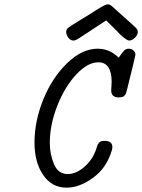

<svg xmlns="http://www.w3.org/2000/svg" viewBox="-20 -844 648 875"><path d="M137.2 -194.8Q137.2 -292 177.5 -391.1Q217.8 -490.2 285.9 -556.2Q354 -622.1 425.8 -622.1H426.8Q481 -621.1 521 -581.1Q522.9 -584 528.6 -592Q534.2 -600.1 536.1 -602.5Q538.1 -605 542.5 -610.1Q546.9 -615.2 550 -617.2Q553.2 -619.1 557.6 -620.6Q562 -622.1 566.9 -622.1Q579.1 -622.1 588.1 -614Q597.2 -606 597.2 -594.2Q597.2 -589.4 558.1 -432.1L556.2 -426.8Q555.2 -421.9 555.2 -420.9Q555.2 -419.9 553 -416Q550.8 -412.1 549.3 -410.6Q547.9 -409.2 545.4 -406.5Q543 -403.8 540 -402.8Q537.1 -401.9 532 -400.9Q526.9 -399.9 522 -399.9Q486.8 -399.9 486.8 -432.1Q486.8 -438 487.8 -450.4Q488.8 -462.9 488.8 -470.2Q488.8 -560.1 428.2 -560.1Q379.4 -560.1 327.1 -504.2Q274.9 -448.2 241 -361.6Q207 -274.9 207 -192.9Q207 -141.1 226.1 -95.9Q245.1 -50.8 288.1 -50.8Q327.1 -50.8 365 -84Q402.8 -117.2 418.9 -166Q418.9 -167 420.4 -170.9Q421.9 -174.8 422.4 -177Q422.9 -179.2 424.3 -182.6Q425.8 -186 427 -187.5Q428.2 -189 430.2 -191.9Q432.1 -194.8 434.6 -196.5Q437 -198.2 439.9 -199.7Q442.9 -201.2 446.5 -201.7Q450.2 -202.1 455.1 -202.1H457Q492.2 -202.1 492.2 -172.9Q492.2 -170.9 490.2 -161.1Q467.3 -80.1 405 -34.4Q342.8 11.2 283.2 11.2Q216.3 11.2 176.8 -46.4Q137.2 -104 137.2 -194.8ZM347.7 -753.9Q393.6 -781.7 426.8 -803.2Q460.9 -824.2 469.7 -824.2Q472.7 -824.2 475.8 -823.7Q479 -823.2 483.4 -820.6Q487.8 -817.9 490.7 -815.4Q493.7 -813 500.2 -806.9Q506.8 -800.8 512.2 -795.9Q517.6 -791 528.8 -781Q540 -771 548.8 -763.2Q592.8 -724.1 600.3 -716.1Q607.9 -708 607.9 -698.2Q607.9 -685.1 595 -672.1Q582 -659.2 568.8 -659.2Q557.6 -659.2 527.8 -687Q526.9 -689 463.9 -751Q355 -679.2 339.4 -669.2Q323.7 -659.2 314.9 -659.2Q300.8 -659.2 291.3 -672.6Q281.7 -686 281.7 -698Q281.7 -710 290.3 -717Q298.8 -724.1 347.7 -753.9Z"/></svg>

Font: CMU Typewriter Text
Style: Italic
Weight: 500
Italic angle: -14.04°
Version: Version 0.7.0